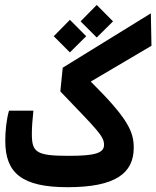

<svg xmlns="http://www.w3.org/2000/svg" viewBox="-20 -759 638 783"><path d="M255.9 4.4C451.2 4.4 525.4 -52.7 525.4 -156.7C525.4 -224.1 499.5 -277.8 350.1 -426.3L597.7 -572.3L595.2 -704.6L235.8 -482.9L226.1 -386.2C374 -231.4 404.3 -204.6 404.3 -168.5C404.3 -134.8 367.7 -123.5 261.2 -123.5C128.4 -123.5 109.9 -137.2 109.9 -212.9C109.9 -238.8 112.3 -271.5 116.2 -307.6H16.6C5.9 -269 1.5 -224.6 1.5 -184.6C1.5 -53.7 68.4 4.4 255.9 4.4ZM265.1 -545.4 331.5 -611.3 265.1 -678.2 199.2 -611.3ZM374.5 -606 440.9 -671.9 374.5 -738.8 308.6 -671.9Z"/></svg>

Font: Cascadia Mono SemiBold
Style: Regular
Weight: 600
Monospace: yes
Designer: Aaron Bell
Foundry: Saja Typeworks
Version: Version 2404.023